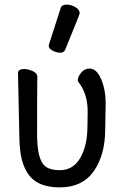

<svg xmlns="http://www.w3.org/2000/svg" viewBox="-20 -790 540 834"><path d="M240.2 23.9Q172.9 23.9 133.8 -2.9Q64 -50.8 64 -198.2L58.1 -474.1Q60.1 -490.2 85 -490.2Q102.1 -490.2 122.1 -481.2Q142.1 -472.2 142.1 -456.1Q141.1 -400.9 141.1 -210Q141.1 -150.9 150.1 -115.5Q159.2 -80.1 179.7 -65.4Q200.2 -50.8 240.2 -50.8Q297.9 -50.8 328.9 -104.5Q359.9 -158.2 359.9 -242.2L360.8 -306.2Q360.8 -384.8 318.8 -436L317.9 -442.9Q317.9 -456.1 332.5 -474.1Q347.2 -492.2 369.1 -492.2Q399.9 -492.2 419.4 -446Q439 -399.9 439 -341.8L437 -230Q437 -117.2 387.5 -46.6Q337.9 23.9 240.2 23.9ZM241.2 -561Q225.1 -561 208.5 -570.1Q191.9 -579.1 191.9 -589.8Q191.9 -598.1 193.8 -600.1L243.2 -753.9Q247.1 -770 270 -770Q289.1 -770 307.6 -759Q326.2 -748 326.2 -731.9Q326.2 -728 263.2 -574.2Q257.8 -561 241.2 -561Z"/></svg>

Font: LXGW WenKai Mono GB Screen
Style: Regular
Weight: 400
Monospace: yes
Designer: LXGW / Fontworks Inc.
Foundry: LXGW / Fontworks Inc.
Version: Version 1.510;January 18,2025